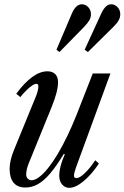

<svg xmlns="http://www.w3.org/2000/svg" viewBox="-20 -868 582 898"><path d="M304 10.5Q284 10.5 270.5 -5.2Q257 -21 257 -47Q257 -65.5 263 -89.8Q269 -114 283 -146L278.5 -148.5Q244.5 -92 215 -57.2Q185.5 -22.5 157.5 -6.8Q129.5 9 99 9Q62 9 43.5 -13.5Q25 -36 25 -78.5Q25 -117.5 46 -168L143 -405Q152 -425.5 155.8 -440Q159.5 -454.5 159.5 -463.5Q159.5 -476 150 -476Q142.5 -476 131 -468.5Q119.5 -461 105.2 -447.2Q91 -433.5 75 -414L56 -429.5Q93.5 -480.5 130.2 -507.5Q167 -534.5 202 -534.5Q225 -534.5 238.2 -521.5Q251.5 -508.5 251.5 -483Q251.5 -462.5 244 -433.2Q236.5 -404 222 -368.5L113.5 -102Q108 -88 105.2 -75Q102.5 -62 102.5 -52.5Q102.5 -39.5 110 -32.2Q117.5 -25 127.5 -25Q143.5 -25 163.2 -39.8Q183 -54.5 205 -82Q227 -109.5 249.8 -147.5Q272.5 -185.5 295 -232.2Q317.5 -279 338.5 -332L414 -524.5H496.5L335 -83.5Q326 -58 326 -46.5Q326 -35 337.5 -35Q352.5 -35 376.8 -58.2Q401 -81.5 425.5 -118.5L442.5 -103Q409 -52.5 371.2 -21Q333.5 10.5 304 10.5ZM391 -624.5 376 -635.5 453.5 -804.5Q463.5 -826 474.8 -837Q486 -848 500 -848Q517 -848 529.8 -834.5Q542.5 -821 542.5 -801Q542.5 -787 535 -773Q527.5 -759 510 -742ZM258 -624.5 244 -635.5 316 -804.5Q334.5 -848 363 -848Q380 -848 392.8 -834.5Q405.5 -821 405.5 -801Q405.5 -787 397.8 -773.2Q390 -759.5 373 -742Z"/></svg>

Font: Libre Caslon Condensed
Style: Italic
Weight: 400
Italic angle: -22.583°
Designer: Pablo Impallari, Rodrigo Fuenzalida, Katja Schimmel, Ertekin Erdin
Foundry: Pablo Impallari, Rodrigo Fuenzalida
Version: Version 2.000;gftools[0.9.33]